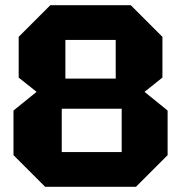

<svg xmlns="http://www.w3.org/2000/svg" viewBox="-20 -720 698 740"><path d="M232 -417H426V-566H232ZM218 -134H449V-301H218ZM154 0 32 -122V-294L121 -366L52 -421V-578L174 -700H484L606 -578V-421L537 -366L626 -294V-122L504 0Z"/></svg>

Font: Tektur
Style: Bold
Weight: 700
Designer: Adam Jagosz
Foundry: Adam Jagosz
Version: Version 1.005;gftools[0.9.30]